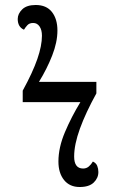

<svg xmlns="http://www.w3.org/2000/svg" viewBox="-20 -739 465 769"><path d="M299 10Q259 10 236.5 -18Q214 -46 214 -92Q214 -148 240 -209.5Q266 -271 302 -330H71V-376Q111 -449 129.5 -502.5Q148 -556 148 -596Q148 -619 138.5 -633Q129 -647 113 -647Q98 -647 90 -638.5Q82 -630 76 -620Q51 -631 51 -663Q51 -684 69 -701.5Q87 -719 123 -719Q166 -719 188 -691Q210 -663 210 -617Q210 -570 189 -516.5Q168 -463 136 -411H366V-365Q323 -287 300 -223.5Q277 -160 277 -112Q277 -64 313 -64Q326 -64 335.5 -72Q345 -80 352 -92Q365 -86 369.5 -74.5Q374 -63 374 -50Q374 -26 355.5 -8Q337 10 299 10Z"/></svg>

Font: Noto Serif Condensed
Style: Regular
Weight: 400
Width: 3
Designer: Monotype Design Team
Foundry: Monotype Imaging Inc.
Version: Version 2.013; ttfautohint (v1.8.4.7-5d5b)